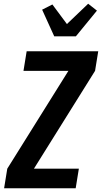

<svg xmlns="http://www.w3.org/2000/svg" viewBox="-20 -1010 547 1030"><path d="M2 0 19 -105 347 -630H106L123 -735H507L490 -630L162 -105H403L386 0ZM271 -815 206 -958 261 -986 339 -881 453 -990 500 -953 387 -815Z"/></svg>

Font: Iosevka SS18 Extrabold
Style: Italic
Weight: 800
Italic angle: -9°
Monospace: yes
Designer: Belleve Invis
Foundry: Belleve Invis
Version: Version 25.1.1; ttfautohint (v1.8.4)